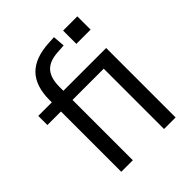

<svg xmlns="http://www.w3.org/2000/svg" viewBox="-197 -830 952 952"><g transform="rotate(-45 279.5 -354.0)"><path d="M183 -487H483V0H402V-423H183V0H102V-423H7V-487H102V-503Q102 -601 151 -651Q200 -701 301 -706L338 -708L343 -645L297 -642Q237 -638 210 -607Q183 -576 183 -514ZM393 -699H493V-606H393Z"/></g></svg>

Font: wassup Sans
Style: Regular
Weight: 400
Version: Version 2.001